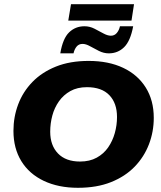

<svg xmlns="http://www.w3.org/2000/svg" viewBox="-20 -884 767 914"><path d="M351 10Q258 10 188.5 -23Q119 -56 81.5 -117Q44 -178 44 -261Q44 -327 66.5 -387Q89 -447 134 -493.5Q179 -540 246 -567Q313 -594 402 -594Q497 -594 566.5 -561Q636 -528 674 -467Q712 -406 712 -323Q712 -257 689 -197Q666 -137 621 -90.5Q576 -44 508.5 -17Q441 10 351 10ZM361 -115Q407 -115 440.5 -133.5Q474 -152 495 -182.5Q516 -213 526.5 -250.5Q537 -288 537 -327Q537 -393 500.5 -431Q464 -469 394 -469Q348 -469 315 -450.5Q282 -432 260.5 -401.5Q239 -371 229 -333.5Q219 -296 219 -257Q219 -192 256 -153.5Q293 -115 361 -115ZM498 -630Q474 -630 451 -641.5Q428 -653 408.5 -664Q389 -675 373 -675Q355 -675 344.5 -662Q334 -649 330 -630H267Q279 -701 309 -730Q339 -759 382 -759Q407 -759 429.5 -747.5Q452 -736 472 -725Q492 -714 508 -714Q525 -714 536 -727Q547 -740 551 -759H614Q601 -689 571 -659.5Q541 -630 498 -630ZM305 -786 318 -864H618L606 -786Z"/></svg>

Font: Rokkitt SemiBold ExtraBold
Style: Italic
Weight: 800
Italic angle: -9°
Version: Version 3.103